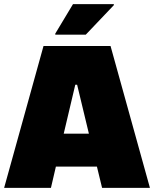

<svg xmlns="http://www.w3.org/2000/svg" viewBox="-25 -911 747 931"><path d="M-5 0 186 -688H511L702 0H470L445 -103H246L222 0ZM284 -263H406L349 -500H340ZM243 -743V-748L329 -891H527V-886L391 -743Z"/></svg>

Font: Saira Black
Style: Regular
Weight: 900
Designer: Hector Gatti with collaboration of the Omnibus-Type team
Foundry: Omnibus-Type
Version: Version 1.100; ttfautohint (v1.8.3)